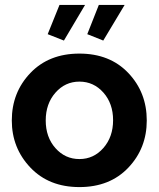

<svg xmlns="http://www.w3.org/2000/svg" viewBox="-20 -751 646 781"><path d="M240 -586 174 -612 222 -731H326ZM400 -586 335 -612 382 -731H487ZM28 -261Q28 -375 103.5 -454Q179 -533 303 -533Q427 -533 502 -454Q577 -375 577 -261Q577 -148 502 -69Q427 10 303 10Q179 10 103.5 -69.5Q28 -149 28 -261ZM205.5 -148.5Q245 -104 303 -104Q361 -104 400.5 -149Q440 -194 440 -262Q440 -330 400.5 -374.5Q361 -419 303 -419Q245 -419 205.5 -374Q166 -329 166 -261Q166 -193 205.5 -148.5Z"/></svg>

Font: Raleway-v4020
Style: Bold
Weight: 700
Designer: Matt McInerney, Pablo Impallari, Rodrigo Fuenzalida
Foundry: Matt McInerney, Pablo Impallari, Rodrigo Fuenzalida
Version: Version 4.020;PS 004.020;hotconv 1.0.88;makeotf.lib2.5.64775